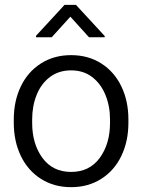

<svg xmlns="http://www.w3.org/2000/svg" viewBox="-20 -764 588 794"><path d="M348 -610 271 -695 194 -610H129V-616L247 -744H294L413 -615V-610ZM274 -536Q345 -536 399 -501.5Q453 -467 482 -406.5Q511 -346 511 -270V-256Q511 -180 482 -119.5Q453 -59 399 -24.5Q345 10 274 10Q203 10 149 -24.5Q95 -59 66 -119.5Q37 -180 37 -256V-270Q37 -346 66 -406.5Q95 -467 149 -501.5Q203 -536 274 -536ZM274 -53Q350 -53 392.5 -111Q435 -169 435 -256V-270Q435 -325 416 -371.5Q397 -418 361 -445.5Q325 -473 274 -473Q223 -473 186.5 -445.5Q150 -418 131.5 -371.5Q113 -325 113 -270V-256Q113 -169 155.5 -111Q198 -53 274 -53Z"/></svg>

Font: Freesentation 4 Regular
Style: Regular
Weight: 400
Designer: glyphs from Roboto by Christian Robertson / Hangul glyphs from Noto Sans CJK(Source Han Sans) by Jang Soo-young and Kang
Foundry: PT&
Version: Version 2.001